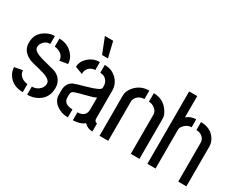

<svg xmlns="http://www.w3.org/2000/svg" viewBox="-94 -1161 1970 1590"><g transform="rotate(30 891.5 -366.5)"><path d="M19.5 -138.7 96.7 -153.3Q96.7 -109.4 142.6 -84Q165 -73.2 185.5 -72.3V4.9Q90.8 4.9 43.9 -63.5Q19.5 -99.6 19.5 -138.7ZM24.4 -378.9Q24.4 -467.8 105.5 -510.7Q144.5 -531.2 183.6 -531.2V-455.1Q138.7 -455.1 114.3 -418Q101.6 -399.4 101.6 -378.9Q101.6 -347.7 150.4 -328.1Q187.5 -312.5 293.9 -287.1Q360.4 -273.4 388.7 -221.7Q403.3 -194.3 403.3 -160.2Q403.3 -66.4 328.1 -21.5Q284.2 4.9 227.5 4.9V-72.3Q272.5 -72.3 302.7 -103.5Q324.2 -126 324.2 -156.2Q324.2 -195.3 247.1 -218.8Q227.5 -224.6 184.6 -235.4Q138.7 -246.1 118.2 -252.9Q43.9 -282.2 28.3 -341.8Q24.4 -359.4 24.4 -378.9ZM226.6 -454.1V-531.2Q310.5 -531.2 362.3 -468.8Q394.5 -428.7 394.5 -384.8L317.4 -372.1Q317.4 -425.8 258.8 -447.3Q241.2 -454.1 226.6 -454.1Z M542 -738.3H621.1L657.2 -589.8H600.6ZM455.1 -123Q455.1 -69.3 507.8 -32.2Q552.7 -1 613.3 -1V-77.1Q528.3 -79.1 527.3 -141.6V-168Q528.3 -189.5 539.1 -199.2Q550.8 -210 643.6 -232.4Q715.8 -250 741.2 -263.7V-151.4Q741.2 -87.9 679.7 -78.1Q669.9 -77.1 661.1 -77.1V-1Q729.5 -2 768.6 -35.2Q798.8 -1 847.7 -1V-78.1Q822.3 -80.1 821.3 -110.4V-377.9Q821.3 -440.4 773.4 -487.3Q728.5 -530.3 661.1 -530.3V-455.1Q707 -455.1 729.5 -418Q741.2 -398.4 741.2 -375V-356.4Q741.2 -332 625 -299.8Q520.5 -270.5 504.9 -262.7Q455.1 -233.4 455.1 -169.9ZM461.9 -397.5 534.2 -370.1Q534.2 -424.8 579.1 -446.3Q595.7 -454.1 614.3 -454.1V-530.3Q546.9 -530.3 499 -481.4Q461.9 -444.3 461.9 -397.5Z M917 0V-385.7Q917 -432.6 959 -477.5Q1010.7 -530.3 1086.9 -530.3V-449.2Q1037.1 -449.2 1010.7 -410.2Q1000 -393.6 1000 -376V0ZM1129.9 -449.2V-530.3Q1220.7 -530.3 1271.5 -457Q1298.8 -418.9 1298.8 -385.7V0H1215.8V-376Q1215.8 -406.2 1185.5 -429.7Q1161.1 -449.2 1129.9 -449.2Z M1376 2.9V-689.5H1453.1V-485.4Q1489.3 -517.6 1542 -518.6V-442.4Q1498 -442.4 1467.8 -403.3Q1454.1 -384.8 1454.1 -369.1V2.9ZM1587.9 -442.4V-518.6Q1678.7 -518.6 1724.6 -453.1Q1749 -418 1749 -377.9V2.9H1670.9V-369.1Q1670.9 -406.2 1637.7 -428.7Q1616.2 -442.4 1587.9 -442.4Z"/></g></svg>

Font: Post No Bills Colombo SemiBold
Style: Regular
Weight: 600
Designer: Kosala Senevirathne, Siva Puranthara, Lasantha Premarathna, Tharique Azeez
Foundry: Mooniak
Version: Version 1.220 ; ttfautohint (v1.6)